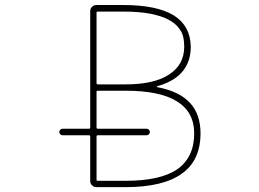

<svg xmlns="http://www.w3.org/2000/svg" viewBox="-20 -773 1040 770"><path d="M366.2 -22.5Q356.4 -22.5 349.1 -29.8Q341.8 -37.1 341.8 -46.9V-225.6Q341.8 -230.5 336.9 -230.5H231.4Q225.6 -230.5 221.7 -234.4Q217.8 -238.3 217.8 -243.7Q217.8 -249 221.7 -252.9Q225.6 -256.8 231.4 -256.8H336.9Q341.8 -256.8 341.8 -261.7V-728.5Q341.8 -738.3 349.1 -745.6Q356.4 -752.9 366.2 -752.9H473.6Q609.4 -752.9 677.7 -710.9Q710.9 -689.5 727.5 -658.7Q744.1 -627.9 745.1 -585.9Q745.1 -528.3 714.4 -489.3Q683.6 -450.2 622.1 -430.7L609.4 -426.8Q608.4 -425.8 608.4 -425.3Q608.4 -424.8 609.4 -423.8L623 -420.9Q704.1 -403.3 744.1 -357.9Q784.2 -312.5 784.2 -238.3Q784.2 -184.6 765.6 -144Q747.1 -103.5 710 -77.1Q634.8 -22.5 483.4 -22.5ZM367.2 -51.8Q367.2 -47.9 372.1 -47.9H483.4Q623 -47.9 690.4 -93.8Q758.8 -141.6 758.8 -238.3Q758.8 -324.2 688.5 -367.2Q620.1 -409.2 483.4 -409.2H372.1Q367.2 -409.2 367.2 -405.3V-261.7Q367.2 -256.8 372.1 -256.8H567.4Q573.2 -256.8 577.1 -252.9Q581.1 -249 581.1 -243.7Q581.1 -238.3 577.1 -234.4Q573.2 -230.5 567.4 -230.5H372.1Q367.2 -230.5 367.2 -225.6ZM367.2 -439.5Q367.2 -434.6 372.1 -434.6H483.4Q597.7 -434.6 657.2 -473.6Q718.8 -512.7 718.8 -585.9Q718.8 -607.4 714.8 -624Q711.9 -641.6 696.8 -661.1Q681.6 -680.7 655.3 -694.3Q630.9 -708 584 -717.8Q537.1 -726.6 473.6 -726.6H372.1Q367.2 -726.6 367.2 -722.7Z"/></svg>

Font: Rounded Mgen+ 1m thin
Style: Regular
Weight: 100
Designer: [Source Han Sans]
Ryoko NISHIZUKA  (kana & ideographs); Paul D. Hunt (Latin, Greek & Cyrillic); Wenlong ZHANG  (bopomofo
Version: Version 1.059.20150602